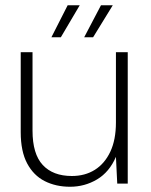

<svg xmlns="http://www.w3.org/2000/svg" viewBox="-20 -700 577 732"><path d="M247 12Q193 12 150.5 -9.5Q108 -31 83.5 -77Q59 -123 59 -196V-501H104V-202Q104 -113 143 -71Q182 -29 254 -29Q304 -29 341.5 -52.5Q379 -76 400.5 -121.5Q422 -167 422 -233V-501H467V0H427L422 -102Q397 -44 350 -16Q303 12 247 12ZM301 -558 365 -680H410L335 -558ZM176 -558 238 -680H284L212 -558Z"/></svg>

Font: DM Sans 17pt ExtraLight
Style: Regular
Weight: 250
Version: Version 4.004;gftools[0.9.30]